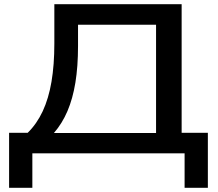

<svg xmlns="http://www.w3.org/2000/svg" viewBox="-20 -725 1033 908"><path d="M23 163V-97H111Q154 -139 182 -199Q210 -259 223.5 -338.5Q237 -418 237 -519V-705H839V-97H963V163H853V0H133V163ZM235 -96H718V-608H349V-508Q349 -410 336.5 -334Q324 -258 299 -199.5Q274 -141 235 -96Z"/></svg>

Font: Nunito Sans 10pt Expanded SemiBold
Style: Regular
Weight: 600
Width: 7
Designer: Vernon Adams
Foundry: Vernon Adams
Version: Version 3.101;gftools[0.9.27]